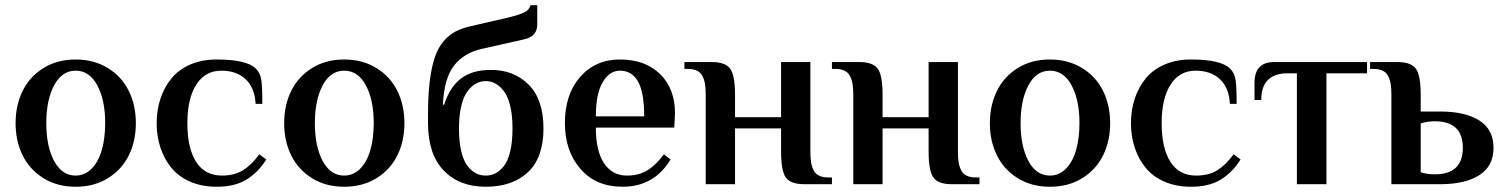

<svg xmlns="http://www.w3.org/2000/svg" viewBox="-20 -709 5792 739"><path d="M271 9.8Q200.2 9.8 147.2 -23.2Q94.2 -56.2 67.1 -111.1Q40 -166 40 -234.9Q40 -303.7 67.1 -358.9Q94.2 -414.1 147.2 -447Q200.2 -480 271 -480Q341.8 -480 395.3 -447Q448.7 -414.1 475.8 -358.9Q502.9 -303.7 502.9 -234.9Q502.9 -166 475.8 -111.1Q448.7 -56.2 395.5 -23.2Q342.3 9.8 271 9.8ZM271 -33.2Q306.6 -33.2 332.8 -59.8Q358.9 -86.4 371.8 -131.6Q384.8 -176.8 384.8 -234.9Q384.8 -324.2 354.5 -380.6Q324.2 -437 271 -437Q218.3 -437 188.2 -380.4Q158.2 -323.7 158.2 -234.9Q158.2 -146 188.2 -89.6Q218.3 -33.2 271 -33.2Z M814 9.8Q757.3 9.8 712.6 -9.5Q668 -28.8 640.1 -62.5Q612.3 -96.2 597.7 -140.1Q583 -184.1 583 -234.9Q583 -285.6 597.7 -329.6Q612.3 -373.5 640.1 -407.5Q668 -441.4 712.6 -460.7Q757.3 -480 814 -480Q929.7 -480 964.8 -444.8Q981.9 -427.7 985.8 -401.4Q989.7 -375 989.7 -309.1H963.9Q960.4 -371.6 925.3 -404.3Q890.1 -437 832 -437Q770 -437 735.6 -383.5Q701.2 -330.1 701.2 -234.9Q701.2 -138.7 734.9 -85.9Q768.6 -33.2 834 -33.2Q882.8 -33.2 915.8 -54Q948.7 -74.7 978 -115.2L1004.9 -95.2Q974.1 -45.9 929.2 -18.1Q884.3 9.8 814 9.8Z M1304.7 9.8Q1233.9 9.8 1180.9 -23.2Q1127.9 -56.2 1100.8 -111.1Q1073.7 -166 1073.7 -234.9Q1073.7 -303.7 1100.8 -358.9Q1127.9 -414.1 1180.9 -447Q1233.9 -480 1304.7 -480Q1375.5 -480 1429 -447Q1482.4 -414.1 1509.5 -358.9Q1536.6 -303.7 1536.6 -234.9Q1536.6 -166 1509.5 -111.1Q1482.4 -56.2 1429.2 -23.2Q1376 9.8 1304.7 9.8ZM1304.7 -33.2Q1340.3 -33.2 1366.5 -59.8Q1392.6 -86.4 1405.5 -131.6Q1418.5 -176.8 1418.5 -234.9Q1418.5 -324.2 1388.2 -380.6Q1357.9 -437 1304.7 -437Q1252 -437 1221.9 -380.4Q1191.9 -323.7 1191.9 -234.9Q1191.9 -146 1221.9 -89.6Q1252 -33.2 1304.7 -33.2Z M1849.6 9.8Q1747.6 9.8 1687.5 -53Q1627.4 -115.7 1627.4 -235.8V-270Q1627.4 -344.2 1634.5 -399.2Q1641.6 -454.1 1654.3 -490.5Q1667 -526.9 1688 -551Q1709 -575.2 1732.9 -587.6Q1756.8 -600.1 1790.5 -607.9L1934.6 -641.1Q1977.5 -651.4 1997.8 -661.4Q2018.1 -671.4 2021.5 -689H2047.9V-615.2Q2047.9 -569.3 1999.5 -558.1L1830.6 -520Q1763.7 -503.9 1726.6 -455.3Q1689.5 -406.7 1684.6 -306.2H1689.5Q1710.9 -373.5 1754.2 -406.7Q1797.4 -439.9 1869.6 -439.9Q1958.5 -439.9 2015.1 -382.8Q2071.8 -325.7 2071.8 -214.8Q2071.8 -102.5 2012.2 -46.4Q1952.6 9.8 1849.6 9.8ZM1952.6 -214.8Q1952.6 -265.1 1943.6 -302Q1934.6 -338.9 1918.9 -358.9Q1903.3 -378.9 1886 -387.9Q1868.7 -397 1849.6 -397Q1830.6 -397 1813.2 -387.9Q1795.9 -378.9 1780.3 -358.9Q1764.6 -338.9 1755.6 -302Q1746.6 -265.1 1746.6 -214.8Q1746.6 -163.1 1755.6 -125.7Q1764.6 -88.4 1780.3 -69.1Q1795.9 -49.8 1813 -41.5Q1830.1 -33.2 1849.6 -33.2Q1869.1 -33.2 1886.2 -41.5Q1903.3 -49.8 1918.9 -69.1Q1934.6 -88.4 1943.6 -125.7Q1952.6 -163.1 1952.6 -214.8Z M2376.5 9.8Q2273.4 9.8 2213.9 -59.1Q2154.3 -127.9 2154.3 -234.9Q2154.3 -346.2 2213.1 -413.1Q2272 -480 2366.2 -480Q2463.4 -480 2520.8 -423.8Q2578.1 -367.7 2578.1 -272L2575.2 -217.8H2273.4Q2273.4 -127.4 2305.2 -80.3Q2336.9 -33.2 2393.1 -33.2Q2439.9 -33.2 2473.1 -54.2Q2506.3 -75.2 2535.2 -115.2L2561 -95.2Q2497.6 9.8 2376.5 9.8ZM2273.4 -261.2H2459.5Q2459.5 -353 2435.8 -395Q2412.1 -437 2366.2 -437Q2325.7 -437 2299.6 -392.3Q2273.4 -347.7 2273.4 -261.2Z M2696.3 0V-344.2Q2696.3 -369.1 2693.6 -385.5Q2690.9 -401.9 2683.8 -416Q2676.8 -430.2 2662.6 -437Q2648.4 -443.8 2626.5 -443.8H2614.3V-470.2H2719.2Q2772 -470.2 2790.5 -444.6Q2809.1 -418.9 2809.1 -344.2V-257.8H2986.3V-470.2H3099.1V-126Q3099.1 -101.1 3101.8 -84.5Q3104.5 -67.9 3111.6 -53.7Q3118.7 -39.6 3133.1 -32.7Q3147.5 -25.9 3169.4 -25.9H3182.1V0H3076.2Q3023.4 0 3004.9 -25.4Q2986.3 -50.8 2986.3 -126V-214.8H2809.1V0Z M3264.2 0V-344.2Q3264.2 -369.1 3261.5 -385.5Q3258.8 -401.9 3251.7 -416Q3244.6 -430.2 3230.5 -437Q3216.3 -443.8 3194.3 -443.8H3182.1V-470.2H3287.1Q3339.8 -470.2 3358.4 -444.6Q3377 -418.9 3377 -344.2V-257.8H3554.2V-470.2H3667V-126Q3667 -101.1 3669.7 -84.5Q3672.4 -67.9 3679.4 -53.7Q3686.5 -39.6 3700.9 -32.7Q3715.3 -25.9 3737.3 -25.9H3750V0H3644Q3591.3 0 3572.8 -25.4Q3554.2 -50.8 3554.2 -126V-214.8H3377V0Z M4021 9.8Q3950.2 9.8 3897.2 -23.2Q3844.2 -56.2 3817.1 -111.1Q3790 -166 3790 -234.9Q3790 -303.7 3817.1 -358.9Q3844.2 -414.1 3897.2 -447Q3950.2 -480 4021 -480Q4091.8 -480 4145.3 -447Q4198.7 -414.1 4225.8 -358.9Q4252.9 -303.7 4252.9 -234.9Q4252.9 -166 4225.8 -111.1Q4198.7 -56.2 4145.5 -23.2Q4092.3 9.8 4021 9.8ZM4021 -33.2Q4056.6 -33.2 4082.8 -59.8Q4108.9 -86.4 4121.8 -131.6Q4134.8 -176.8 4134.8 -234.9Q4134.8 -324.2 4104.5 -380.6Q4074.2 -437 4021 -437Q3968.3 -437 3938.2 -380.4Q3908.2 -323.7 3908.2 -234.9Q3908.2 -146 3938.2 -89.6Q3968.3 -33.2 4021 -33.2Z M4564 9.8Q4507.3 9.8 4462.6 -9.5Q4418 -28.8 4390.1 -62.5Q4362.3 -96.2 4347.7 -140.1Q4333 -184.1 4333 -234.9Q4333 -285.6 4347.7 -329.6Q4362.3 -373.5 4390.1 -407.5Q4418 -441.4 4462.6 -460.7Q4507.3 -480 4564 -480Q4679.7 -480 4714.8 -444.8Q4731.9 -427.7 4735.8 -401.4Q4739.7 -375 4739.7 -309.1H4713.9Q4710.4 -371.6 4675.3 -404.3Q4640.1 -437 4582 -437Q4520 -437 4485.6 -383.5Q4451.2 -330.1 4451.2 -234.9Q4451.2 -138.7 4484.9 -85.9Q4518.6 -33.2 4584 -33.2Q4632.8 -33.2 4665.8 -54Q4698.7 -74.7 4728 -115.2L4754.9 -95.2Q4724.1 -45.9 4679.2 -18.1Q4634.3 9.8 4564 9.8Z M4971.7 0V-426.8H4933.6Q4886.7 -426.8 4860.6 -401.6Q4834.5 -376.5 4834.5 -324.2H4808.6V-390.1Q4808.6 -470.2 4883.8 -470.2H5241.7V-426.8H5085.4V0Z M5335.4 0V-344.2Q5335.4 -369.1 5332.8 -385.5Q5330.1 -401.9 5323 -416Q5315.9 -430.2 5301.8 -437Q5287.6 -443.8 5265.6 -443.8H5253.4V-470.2H5358.4Q5411.1 -470.2 5429.7 -444.6Q5448.2 -418.9 5448.2 -344.2V-279.8H5523.4Q5618.7 -279.8 5673.6 -245.4Q5728.5 -210.9 5728.5 -140.1Q5728.5 -69.3 5673.6 -34.7Q5618.7 0 5523.4 0ZM5502.4 -38.1Q5610.4 -38.1 5610.4 -140.1Q5610.4 -242.2 5502.4 -242.2Q5474.1 -242.2 5448.2 -233.9V-45.9Q5472.7 -38.1 5502.4 -38.1Z"/></svg>

Font: El Messiri SemiBold
Style: Regular
Weight: 600
Designer: Mohamed Gaber
Foundry: Kief Type Foundry
Version: Version 2.007;PS 002.007;hotconv 1.0.88;makeotf.lib2.5.64775